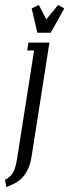

<svg xmlns="http://www.w3.org/2000/svg" viewBox="-25 -556 280 776"><path d="M-4.9 170.9Q16.6 160.2 27.3 142.3Q38.1 124.5 44.9 80.1L112.8 -352.1H85L89.8 -383.8H174.8L102.1 80.1Q95.7 120.1 76.4 147.9Q57.1 175.8 28.8 188L1 200.2ZM103 -522 131.8 -536.1 162.1 -478 210 -536.1 234.9 -522 180.2 -423.8H126Z"/></svg>

Font: Gawaa
Style: Italic
Weight: 400
Designer: T. Christopher White
Version: Version 1.0